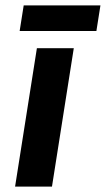

<svg xmlns="http://www.w3.org/2000/svg" viewBox="-20 -693 393 713"><path d="M53 -578H338L353 -673H68ZM36 0H173L254 -514H117Z"/></svg>

Font: Arthouse Owned
Style: Bold Italic
Weight: 700
Italic angle: -10°
Designer: Jeremy Tribby
Foundry: Tribby Type
Version: Version 1.000;PS 001.000;hotconv 1.0.88;makeotf.lib2.5.64775